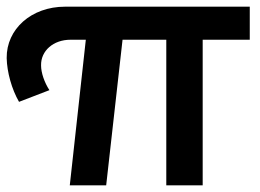

<svg xmlns="http://www.w3.org/2000/svg" viewBox="-32 -555 778 575"><path d="M716 -436V-535H163C62 -535 -13 -468 -12 -381C-11 -339 3 -288 25 -250L116 -285C101 -308 91 -337 91 -359C90 -403 128 -436 179 -436H225L177 0H286L335 -436H466V0H575V-436Z"/></svg>

Font: Montserrat_SPRD_medium Medium
Style: Regular
Weight: 400
Designer: Julieta Ulanovsky edited by Nelly Hempel
Foundry: Julieta Ulanovsky
Version: Version 4.000;PS 004.000;hotconv 1.0.88;makeotf.lib2.5.64775